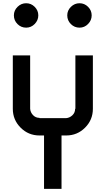

<svg xmlns="http://www.w3.org/2000/svg" viewBox="-20 -846 664 1199"><path d="M476.7 -673.3Q445 -673.3 422.5 -695.8Q400 -718.3 400 -750Q400 -780.8 422.9 -803.3Q445.8 -825.8 476.7 -825.8Q507.5 -825.8 530 -803.3Q552.5 -780.8 552.5 -750Q552.5 -719.2 530 -696.2Q507.5 -673.3 476.7 -673.3ZM143.3 -673.3Q111.7 -673.3 89.2 -695.8Q66.7 -718.3 66.7 -750Q66.7 -780.8 89.6 -803.3Q112.5 -825.8 143.3 -825.8Q174.2 -825.8 196.7 -803.3Q219.2 -780.8 219.2 -750Q219.2 -719.2 196.7 -696.2Q174.2 -673.3 143.3 -673.3ZM364.2 0V333.3H255V0H226.7Q157.5 0 108.8 -48.8Q60 -97.5 60 -166.7V-500H168.3V-166.7Q170 -144.2 186.2 -127.1Q202.5 -110 226.7 -110V-108.3H393.3Q415 -110 432.1 -126.2Q449.2 -142.5 449.2 -166.7H450.8V-500H560V-166.7Q560 -97.5 511.2 -48.8Q462.5 0 393.3 0Z"/></svg>

Font: 0xA000
Style: Bold
Weight: 700
Version: Version 0.1